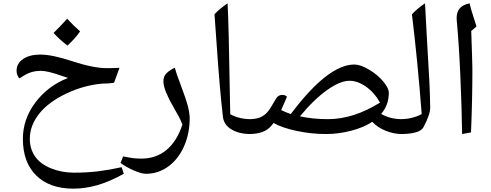

<svg xmlns="http://www.w3.org/2000/svg" viewBox="-20 -800 2969 1160"><path d="M160.2 39.1Q160.2 99.6 191.7 145Q223.1 190.4 287.6 216.8Q352.1 243.2 426.8 243.2Q507.3 243.2 575.7 234.6Q644 226.1 714.8 210L728 250Q638.2 299.3 564.9 319.6Q491.7 339.8 423.8 339.8Q279.3 339.8 198.7 260Q118.2 180.2 118.2 39.1Q118.2 -80.1 193.8 -180.9Q269.5 -281.7 391.1 -329.1L344.2 -344.7Q266.1 -372.1 226.1 -372.1Q170.9 -372.1 124.5 -343.3L97.2 -326.2Q90.3 -333 85.2 -345.5Q80.1 -357.9 80.1 -372.1Q80.1 -417 119.6 -443.6Q159.2 -470.2 222.2 -470.2Q261.2 -470.2 308.3 -460.2Q355.5 -450.2 419.9 -429.2Q545.4 -388.2 625 -388.2H643.6L702.1 -390.1L668.9 -299.8Q637.7 -294.9 600.1 -294.9Q489.3 -286.1 380.9 -234.9Q272.5 -183.6 216.3 -112.5Q160.2 -41.5 160.2 39.1ZM463.9 -610.4Q439 -572.8 387.7 -524.4Q335.4 -564.9 303.7 -601.1Q353.5 -649.9 385.7 -687Q424.3 -645 463.9 -610.4Z M861.8 250Q835.4 250 789.3 230.2Q743.2 210.4 708 184.1L724.1 145Q765.1 153.3 787.1 155.8Q809.1 158.2 835 158.2Q922.9 158.2 986.1 105.7Q1049.3 53.2 1082 -47.9Q1071.3 -74.7 1061 -94.2Q1050.8 -113.8 1026.4 -156.2Q1004.4 -192.9 985.8 -236.1Q967.3 -279.3 967.3 -309.1Q967.3 -338.9 985.6 -357.2Q1003.9 -375.5 1036.1 -391.1Q1043.9 -359.4 1069.3 -293.5Q1105 -199.2 1115.5 -156.7Q1126 -114.3 1126 -85Q1126 6.8 1091.6 84.5Q1057.1 162.1 996.3 206.1Q935.5 250 861.8 250Z M1355 -779.8Q1362.3 -636.7 1367.7 -282.2L1371.1 -109.9Q1425.3 -80.1 1494.1 -80.1Q1503.9 -80.1 1503.9 -69.8V0Q1503.9 9.8 1494.1 9.8Q1424.8 9.8 1378.9 -17.8Q1333 -45.4 1327.1 -92.8Q1307.6 -254.9 1287.1 -557.1L1275.9 -713.9Q1310.5 -750.5 1355 -779.8Z M2408.7 9.8Q2358.9 9.8 2310.1 -10Q2261.2 -29.8 2229 -64Q2177.7 -29.8 2101.3 -10Q2024.9 9.8 1949.7 9.8Q1861.3 9.8 1772.5 -9Q1683.6 -27.8 1632.8 -57.1L1623 -44.4Q1599.6 -15.1 1565.4 -2.7Q1531.2 9.8 1483.9 9.8Q1474.1 9.8 1474.1 0V-69.8Q1474.1 -80.1 1483.9 -80.1Q1524.9 -80.1 1550.3 -90.3Q1575.7 -100.6 1594 -120.8Q1612.3 -141.1 1648.9 -206.1Q1661.6 -226.6 1686 -226.6Q1703.1 -226.6 1713.9 -215.8L1678.7 -134.8Q1705.1 -122.1 1736.8 -110.8Q1961.4 -410.2 2121.1 -410.2Q2157.7 -410.2 2209.5 -379.4Q2261.2 -348.6 2295.2 -308.1Q2329.1 -267.6 2329.1 -238.8Q2329.1 -165.5 2282.7 -111.8Q2336.9 -80.1 2408.7 -80.1Q2418.9 -80.1 2418.9 -69.8V0Q2418.9 9.8 2408.7 9.8ZM2091.8 -312Q2036.1 -312 1957.8 -257.1Q1879.4 -202.1 1792 -97.2Q1869.6 -80.1 1961.9 -80.1Q2115.7 -80.1 2275.9 -180.2Q2242.7 -240.2 2191.7 -276.1Q2140.6 -312 2091.8 -312Z M2397.9 9.8Q2387.7 9.8 2387.7 0V-69.8Q2387.7 -80.1 2397.9 -80.1Q2470.7 -80.1 2527.8 -110.8Q2503.4 -429.2 2468.8 -713.9Q2503.4 -750.5 2547.9 -779.8L2557.1 -605.5Q2569.8 -394.5 2574 -309.1Q2578.1 -223.6 2579.1 -148.9Q2579.1 -107.9 2538.1 -30.8Q2515.6 9.8 2397.9 9.8Z M2827.1 -612.8Q2834 -414.6 2834 -381.8Q2834 -196.3 2825.7 0L2772 9.8Q2769.5 -153.3 2761.2 -343Q2752.9 -532.7 2739.7 -674.8L2738.8 -690.9Q2738.8 -727.5 2757.6 -749.5Q2776.4 -771.5 2816.9 -779.8Q2828.1 -735.4 2837.9 -706.1L2858.9 -640.1Z"/></svg>

Font: Droid Arabic Naskh
Style: Regular
Weight: 400
Designer: Pascal Zoghbi
Foundry: Ascender Corporation
Version: Version 1.00